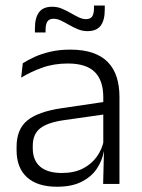

<svg xmlns="http://www.w3.org/2000/svg" viewBox="-20 -682 526 712"><path d="M362.5 0 365.5 -121.5 363 -131V-288.5V-321Q363 -384 331.2 -415.2Q299.5 -446.5 231.5 -446.5Q178.5 -446.5 135 -430.5Q91.5 -414.5 58.5 -394L64.5 -447.5Q82.5 -459 108 -470.8Q133.5 -482.5 166.8 -490.2Q200 -498 240 -498Q289 -498 323.8 -486Q358.5 -474 380.5 -451Q402.5 -428 412.8 -395.5Q423 -363 423 -322.5V0ZM191.5 10.5Q119 10.5 80.2 -24.5Q41.5 -59.5 41.5 -125V-138Q41.5 -202.5 81.2 -235.2Q121 -268 210 -281L373 -305L376 -259L217.5 -236.5Q155.5 -227.5 128.5 -205.8Q101.5 -184 101.5 -141.5V-132.5Q101.5 -87.5 129 -64Q156.5 -40.5 209.5 -40.5Q255 -40.5 287.2 -57Q319.5 -73.5 339.2 -101.2Q359 -129 365.5 -163.5L377.5 -120.5H365Q359 -86 338.8 -56Q318.5 -26 282.2 -7.8Q246 10.5 191.5 10.5ZM304 -566.5Q286 -566.5 269 -573.5Q252 -580.5 236.5 -589.5Q221 -598.5 206.5 -605.5Q192 -612.5 178.5 -612.5Q163 -612.5 156 -602.5Q149 -592.5 149 -571.5V-561.5H109.5V-577.5Q109.5 -615.5 124.5 -636.2Q139.5 -657 174 -657Q192.5 -657 209.2 -650Q226 -643 241.5 -634Q257 -625 271.5 -618Q286 -611 299 -611Q315 -611 321.8 -621Q328.5 -631 328.5 -651.5V-661.5H368.5V-645.5Q368.5 -607.5 353.5 -587Q338.5 -566.5 304 -566.5Z"/></svg>

Font: Anek Odia Light
Style: Regular
Weight: 300
Designer: Yesha Goshar & Mahesh Sahu (Odia), Yesha Goshar (Latin)
Foundry: Ek Type
Version: Version 1.003